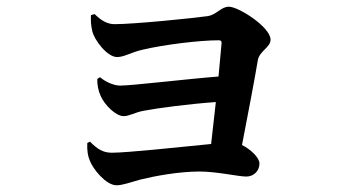

<svg xmlns="http://www.w3.org/2000/svg" viewBox="-20 -551 1040 572"><path d="M348 -205C366 -205 381 -216 408 -221C450 -229 540 -241 623 -247L609 -122C518 -113 359 -96 313 -96C286 -96 269 -108 248 -129L240 -125C239 -101 242 -86 247 -74C256 -48 296 1 327 1C346 1 372 -9 398 -16C443 -27 513 -40 575 -40C626 -40 690 -25 714 -25C735 -25 753 -41 753 -64C753 -81 727 -106 701 -119C718 -207 740 -322 748 -371C753 -400 786 -409 786 -433C786 -470 691 -531 662 -531C638 -531 627 -508 599 -503C557 -497 380 -479 321 -479C300 -479 281 -490 262 -509L251 -506C250 -490 251 -475 255 -458C261 -432 299 -381 329 -381C350 -381 370 -395 405 -403C469 -418 574 -431 632 -431C638 -431 641 -428 640 -421L631 -323C539 -316 374 -296 338 -296C321 -296 297 -305 278 -321L270 -316C269 -299 273 -280 280 -265C291 -239 325 -205 348 -205Z"/></svg>

Font: Source Han Serif CN
Style: Bold
Weight: 700
Designer: Ryoko NISHIZUKA 西塚涼子 (kana & ideographs); Frank Grießhammer (Latin, Greek & Cyrillic); Wenlong ZHANG 张文龙 (bopomofo); San
Foundry: Adobe
Version: Version 2.003;hotconv 1.1.1;makeotfexe 2.6.0